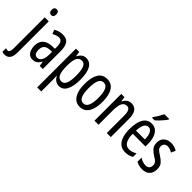

<svg xmlns="http://www.w3.org/2000/svg" viewBox="7 -1623 2720 2720"><g transform="rotate(45 1367.0 -263.0)"><path d="M59 -681Q59 -739 107 -739Q153 -739 153 -681Q153 -624 107 -624Q85 -624 72 -639Q59 -654 59 -681ZM36 240Q8 240 -13 231V159Q6 167 22 167Q45 167 55 146.5Q65 126 65 83V-537H146V82Q146 163 118 201Q90 239 36 240Z M424 -547Q500 -547 532 -499Q564 -451 564 -362V0H502L490 -74H488Q446 10 365 10Q324 10 297 -12.5Q270 -35 257.5 -71.5Q245 -108 245 -150Q245 -230 291 -274Q337 -318 422 -322L483 -325V-360Q483 -422 466 -451Q449 -480 411 -480Q367 -480 310 -447L284 -508Q347 -547 424 -547ZM436 -263Q328 -257 328 -152Q328 -103 345 -79.5Q362 -56 393 -56Q435 -56 459.5 -97.5Q484 -139 484 -212V-266Z M890 -547Q967 -547 1007.5 -477.5Q1048 -408 1048 -269Q1048 -136 1008.5 -63Q969 10 895 10Q856 10 824 -11.5Q792 -33 773 -72H769Q771 -51 772 -33Q773 -15 773 0V240H692V-537H758L768 -464H773Q795 -508 824.5 -527.5Q854 -547 890 -547ZM872 -477Q822 -477 797.5 -430.5Q773 -384 773 -285V-265Q773 -159 797.5 -110Q822 -61 873 -61Q920 -61 942.5 -111.5Q965 -162 965 -268Q965 -372 943.5 -424.5Q922 -477 872 -477Z M1492 -269Q1492 -186 1472.5 -123Q1453 -60 1413 -25Q1373 10 1310 10Q1251 10 1211 -25Q1171 -60 1151 -122.5Q1131 -185 1131 -269Q1131 -402 1175 -474.5Q1219 -547 1312 -547Q1398 -547 1445 -476.5Q1492 -406 1492 -269ZM1214 -269Q1214 -166 1237.5 -113.5Q1261 -61 1312 -61Q1410 -61 1410 -269Q1410 -476 1312 -476Q1260 -476 1237 -424.5Q1214 -373 1214 -269Z M1796 -547Q1927 -547 1927 -364V0H1846V-348Q1846 -411 1830 -443Q1814 -475 1778 -475Q1726 -475 1703 -429Q1680 -383 1680 -279V0H1599V-537H1664L1673 -464H1678Q1695 -504 1726.5 -525.5Q1758 -547 1796 -547Z M2205 -546Q2260 -546 2296 -514.5Q2332 -483 2350 -429.5Q2368 -376 2368 -309V-253H2113Q2116 -59 2232 -59Q2261 -59 2289.5 -68Q2318 -77 2348 -96V-24Q2292 10 2223 10Q2155 10 2113 -26.5Q2071 -63 2052 -125Q2033 -187 2033 -265Q2033 -402 2076.5 -474Q2120 -546 2205 -546ZM2205 -480Q2164 -480 2141 -440Q2118 -400 2114 -317H2292Q2292 -361 2283 -398Q2274 -435 2254.5 -457.5Q2235 -480 2205 -480ZM2332 -757Q2320 -736 2296 -707.5Q2272 -679 2245.5 -651.5Q2219 -624 2198 -606H2146V-617Q2204 -699 2235 -766H2332Z M2715 -144Q2715 -70 2675 -30Q2635 10 2563 10Q2526 10 2495 1.5Q2464 -7 2441 -20V-104Q2463 -86 2495 -74.5Q2527 -63 2560 -63Q2595 -63 2615 -83.5Q2635 -104 2635 -141Q2635 -173 2616.5 -195Q2598 -217 2553 -242Q2503 -273 2472 -308.5Q2441 -344 2441 -406Q2441 -470 2482.5 -508.5Q2524 -547 2591 -547Q2658 -547 2714 -512L2684 -447Q2663 -461 2640 -469.5Q2617 -478 2592 -478Q2558 -478 2538.5 -459Q2519 -440 2519 -408Q2519 -376 2538 -356Q2557 -336 2604 -307Q2654 -276 2684.5 -241Q2715 -206 2715 -144Z"/></g></svg>

Font: Noto Sans Lao ExtraCondensed
Style: Regular
Weight: 400
Width: 2
Designer: Monotype Design Team
Foundry: Monotype Imaging Inc.
Version: Version 2.004; ttfautohint (v1.8.4.7-5d5b)